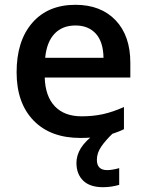

<svg xmlns="http://www.w3.org/2000/svg" viewBox="-20 -570 616 807"><path d="M317.9 9.8Q191.9 9.8 120.8 -63.7Q49.8 -137.2 49.8 -266.1Q49.8 -398.4 115.7 -474.1Q181.6 -549.8 296.9 -549.8Q403.8 -549.8 465.8 -484.9Q527.8 -419.9 527.8 -306.2V-244.1H168Q170.4 -165.5 210.4 -123.3Q250.5 -81.1 323.2 -81.1Q371.1 -81.1 412.4 -90.1Q453.6 -99.1 501 -120.1V-26.9Q459 -6.8 416 1.5Q373 9.8 317.9 9.8ZM296.9 -462.9Q242.2 -462.9 209.2 -428.2Q176.3 -393.6 169.9 -327.1H415Q414.1 -394 382.8 -428.5Q351.6 -462.9 296.9 -462.9ZM387.2 101.6Q387.2 145 430.2 145Q451.2 145 481 136.7V207Q447.3 216.8 413.1 216.8Q357.9 216.8 329.6 189.2Q301.3 161.6 301.3 114.7Q301.3 83 319.8 52.7Q338.4 22.5 384.3 -12.2H457Q423.3 20 405.3 46.6Q387.2 73.2 387.2 101.6Z"/></svg>

Font: JBL Sans
Style: Semibold
Weight: 600
Version: Version 1.10